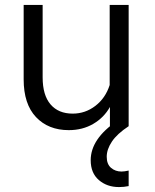

<svg xmlns="http://www.w3.org/2000/svg" viewBox="-20 -512 627 779"><path d="M502 0H426V-78Q402 -35 358.5 -9.5Q315 16 259 16Q176 16 126 -37Q76 -90 76 -190V-492H153V-198Q153 -126 185 -88.5Q217 -51 275 -51Q326 -51 367 -82.5Q408 -114 425 -167V-492H502ZM502 180V243Q492 245 482.5 246Q473 247 463 247Q414 247 381 218.5Q348 190 348 138Q348 51 456 -22L502 0Q455 31 434 62.5Q413 94 413 124Q413 154 430.5 169Q448 184 473 184Q478 184 486 183Q494 182 502 180Z"/></svg>

Font: Wix Madefor Text
Style: Regular
Weight: 400
Designer: Dalton Maag Ltd
Foundry: Dalton Maag Ltd
Version: Version 3.100